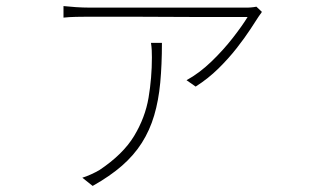

<svg xmlns="http://www.w3.org/2000/svg" viewBox="-20 -551 1040 632"><path d="M842 -512Q840 -508 837 -504.5Q834 -501 831 -496Q822 -482 804 -454.5Q786 -427 759.5 -393Q733 -359 699 -325.5Q665 -292 624 -266L594 -287Q636 -310 675.5 -348Q715 -386 746.5 -426.5Q778 -467 795 -495Q779 -495 737 -495Q695 -495 638 -495Q581 -495 520 -495.5Q459 -496 405 -496Q351 -496 315 -496Q279 -496 272 -496Q253 -496 230 -495.5Q207 -495 189 -493V-531Q207 -529 230 -527.5Q253 -526 272 -526Q279 -526 316 -526Q353 -526 408 -526Q463 -526 524.5 -526Q586 -526 643 -526Q700 -526 742 -526Q784 -526 797 -526Q801 -526 805.5 -526.5Q810 -527 815 -527.5Q820 -528 824 -529ZM513 -410Q513 -338 507.5 -279Q502 -220 487.5 -171Q473 -122 447 -81Q421 -40 381.5 -5.5Q342 29 285 61L251 34Q264 30 279.5 23Q295 16 307 9Q385 -43 421.5 -103.5Q458 -164 469 -229.5Q480 -295 480 -362Q480 -373 479.5 -385Q479 -397 477 -410Z"/></svg>

Font: Noto Sans TC Thin
Style: Regular
Weight: 100
Designer: Ryoko NISHIZUKA 西塚涼子 (kana, bopomofo & ideographs); Paul D. Hunt (Latin, Greek & Cyrillic); Sandoll Communications 산돌커뮤니
Foundry: Adobe
Version: Version 2.004-H2;hotconv 1.0.118;makeotfexe 2.5.65603